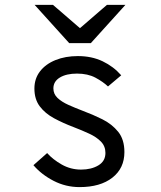

<svg xmlns="http://www.w3.org/2000/svg" viewBox="-20 -752 656 784"><path d="M305 12Q248.5 12 199 -13.5Q149.5 -39 116.5 -77.5L172.5 -127Q195.5 -101 232 -80.2Q268.5 -59.5 311 -59.5Q353 -59.5 381.8 -76.8Q410.5 -94 410.5 -127.5Q410.5 -155 392.2 -173.8Q374 -192.5 344.2 -206.2Q314.5 -220 280.5 -233Q237 -249.5 200.5 -269.2Q164 -289 142.2 -318Q120.5 -347 120.5 -390.5Q120.5 -431 143.5 -460.8Q166.5 -490.5 206.8 -506.8Q247 -523 298 -523Q354.5 -523 399 -501.8Q443.5 -480.5 475 -444.5L421 -399Q401 -418 369.8 -434.8Q338.5 -451.5 294.5 -451.5Q251 -451.5 224.5 -435.5Q198 -419.5 198 -391Q198 -368 215 -352Q232 -336 259.2 -323.8Q286.5 -311.5 318 -299.5Q358.5 -284.5 397.8 -265Q437 -245.5 462.5 -214Q488 -182.5 488 -131Q488 -65 438.8 -26.5Q389.5 12 305 12ZM262.5 -576 121.5 -732H196.5L306.5 -637L416.5 -732H492L351 -576Z"/></svg>

Font: Overpass Mono Light
Style: Regular
Weight: 400
Monospace: yes
Version: Version 4.000